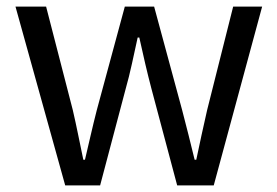

<svg xmlns="http://www.w3.org/2000/svg" viewBox="-20 -563 842 583"><path d="M178 0 27 -543H120L201 -229Q210 -190 217.5 -153Q225 -116 233 -78H238Q247 -116 255.5 -153Q264 -190 274 -229L359 -543H448L533 -229Q543 -190 552.5 -153Q562 -116 571 -78H576Q584 -116 592 -153Q600 -190 609 -229L688 -543H776L629 0H518L440 -293Q430 -331 421 -369.5Q412 -408 403 -449H398Q389 -408 380.5 -369Q372 -330 361 -291L284 0Z"/></svg>

Font: Noto Sans HK Thin
Style: Regular
Weight: 400
Version: Version 2.004-H2;hotconv 1.0.118;makeotfexe 2.5.65603